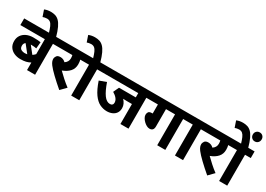

<svg xmlns="http://www.w3.org/2000/svg" viewBox="0 -1817 3820 2756"><g transform="rotate(30 1910.5 -439.5)"><path d="M634 -512H540V0H406V-125Q371 -106 334 -97Q297 -88 242 -88Q186 -88 139.5 -108.5Q93 -129 65 -169Q37 -209 37 -269Q37 -325 64.5 -365.5Q92 -406 140.5 -428.5Q189 -451 252 -451Q293 -451 326 -449Q359 -447 375 -443L365 -336Q328 -344 283 -344Q276 -344 270 -344L363 -227Q375 -235 385.5 -244Q396 -253 406 -264V-512H0V-622H634ZM167 -269Q167 -226 193 -210Q219 -194 259 -194Q278 -194 296 -198L195 -325Q167 -306 167 -269Z M413 -615Q396 -674 379.5 -711.5Q363 -749 341.5 -766.5Q320 -784 286 -784Q267 -784 249.5 -780Q232 -776 218 -771L182 -876Q206 -886 231.5 -891Q257 -896 287 -896Q327 -896 361 -885.5Q395 -875 424.5 -846Q454 -817 480.5 -761.5Q507 -706 532 -615Z M1037 -72 950 17Q862 -58 792 -125Q722 -192 687 -238Q665 -268 658 -289Q651 -310 651 -327Q651 -353 668.5 -377.5Q686 -402 730 -402Q780 -402 815 -366Q868 -401 868 -459Q868 -488 862 -512H620V-622H1073V-512H993Q997 -498 999.5 -479.5Q1002 -461 1002 -437Q1002 -368 960 -320.5Q918 -273 841 -244Q880 -205 931 -159Q982 -113 1037 -72Z M1272 -512V0H1138V-512H1058V-622H1367V-512ZM1145 -615Q1128 -674 1111.5 -711.5Q1095 -749 1073.5 -766.5Q1052 -784 1018 -784Q999 -784 981.5 -780Q964 -776 950 -771L914 -876Q938 -886 963.5 -891Q989 -896 1019 -896Q1059 -896 1093 -885.5Q1127 -875 1156.5 -846Q1186 -817 1212.5 -761.5Q1239 -706 1264 -615Z M2088 -512V0H1954V-331H1868Q1828 -331 1807 -333Q1833 -306 1847.5 -274.5Q1862 -243 1862 -208Q1862 -160 1839.5 -127Q1817 -94 1778 -77Q1739 -60 1691 -60Q1631 -60 1574 -87.5Q1517 -115 1466.5 -185Q1416 -255 1372 -384L1486 -426Q1529 -302 1575.5 -237.5Q1622 -173 1679 -173Q1702 -173 1715.5 -185.5Q1729 -198 1729 -222Q1729 -258 1703.5 -290Q1678 -322 1633 -348L1676 -441H1954V-512H1352V-622H2183V-512Z M2414 -512V-226Q2414 -186 2396.5 -168Q2379 -150 2347 -150Q2324 -150 2298.5 -163.5Q2273 -177 2250.5 -199Q2228 -221 2213.5 -246.5Q2199 -272 2199 -296Q2199 -322 2212.5 -342Q2226 -362 2270 -362H2280V-512H2168V-622H2792V-512H2698V0H2564V-512Z M2992 -512V0H2858V-512H2778V-622H3087V-512Z M3489 -72 3402 17Q3314 -58 3244 -125Q3174 -192 3139 -238Q3117 -268 3110 -289Q3103 -310 3103 -327Q3103 -353 3120.5 -377.5Q3138 -402 3182 -402Q3232 -402 3267 -366Q3320 -401 3320 -459Q3320 -488 3314 -512H3072V-622H3525V-512H3445Q3449 -498 3451.5 -479.5Q3454 -461 3454 -437Q3454 -368 3412 -320.5Q3370 -273 3293 -244Q3332 -205 3383 -159Q3434 -113 3489 -72Z M3724 -512V0H3590V-512H3510V-622H3819V-512ZM3597 -615Q3580 -674 3563.5 -711.5Q3547 -749 3525.5 -766.5Q3504 -784 3470 -784Q3451 -784 3433.5 -780Q3416 -776 3402 -771L3366 -876Q3390 -886 3415.5 -891Q3441 -896 3471 -896Q3511 -896 3545 -885.5Q3579 -875 3608.5 -846Q3638 -817 3664.5 -761.5Q3691 -706 3716 -615ZM3675 -822Q3675 -854 3696 -875Q3717 -896 3748 -896Q3780 -896 3800.5 -875Q3821 -854 3821 -822Q3821 -790 3800.5 -768.5Q3780 -747 3748 -747Q3717 -747 3696 -768.5Q3675 -790 3675 -822Z"/></g></svg>

Font: TSCustom
Style: Regular
Weight: 400
Designer: Monotype Design Team
Foundry: Monotype Imaging Inc.
Version: Version 2.004; ttfautohint (v1.8.3) -l 8 -r 50 -G 200 -x 14 